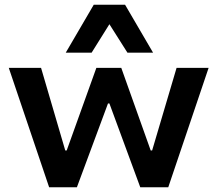

<svg xmlns="http://www.w3.org/2000/svg" viewBox="-20 -789 917 809"><path d="M187 0 17 -503H153L255 -155H261L386 -503H491L615 -155H621L724 -503H859L689 0H571L441 -353H435L304 0ZM257 -567 375 -769H507L625 -567H517L441 -687L366 -567Z"/></svg>

Font: Nunito Sans 6pt
Style: Bold
Weight: 700
Version: Version 3.101;gftools[0.9.27]